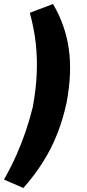

<svg xmlns="http://www.w3.org/2000/svg" viewBox="-52 -743 434 960"><path d="M65 197 -32 155Q5 89 31 30Q57 -29 76.5 -86.5Q96 -144 112 -208Q128 -296 131.5 -373Q135 -450 127 -524.5Q119 -599 97 -679L213 -723Q275 -618 292 -498.5Q309 -379 281 -230Q263 -147 234.5 -74.5Q206 -2 164.5 64.5Q123 131 65 197Z"/></svg>

Font: Nunito Sans 10pt Condensed Black
Style: Italic
Weight: 900
Width: 3
Italic angle: -9°
Designer: Vernon Adams
Foundry: Vernon Adams
Version: Version 3.101;gftools[0.9.27]